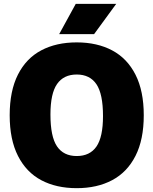

<svg xmlns="http://www.w3.org/2000/svg" viewBox="-20 -971 800 1001"><path d="M30.5 -370Q30.5 -497 73.5 -582Q116.5 -667 195 -708.5Q273.5 -750 380 -750Q486.5 -750 565 -708.2Q643.5 -666.5 686.5 -581.5Q729.5 -496.5 729.5 -370Q729.5 -243.5 686.5 -158.5Q643.5 -73.5 565 -31.8Q486.5 10 380 10Q273.5 10 195.2 -31.5Q117 -73 73.8 -158Q30.5 -243 30.5 -370ZM517 -366Q517 -481 482.8 -531.8Q448.5 -582.5 380 -582.5Q312 -582.5 277.5 -533Q243 -483.5 243 -374Q243 -258.5 277.2 -208Q311.5 -157.5 380 -157.5Q448.5 -157.5 482.8 -207Q517 -256.5 517 -366ZM288.5 -793 375 -951H586L470.5 -793Z"/></svg>

Font: Encode Sans SemiCondensed Black
Style: Regular
Weight: 900
Width: 4
Designer: Multiple Designers
Foundry: Impallari Type
Version: Version 2.000